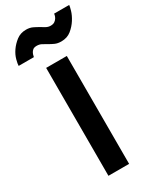

<svg xmlns="http://www.w3.org/2000/svg" viewBox="-293 -1025 899 1094"><g transform="rotate(-30 156.5 -478.0)"><path d="M75 0V-710H211V0ZM226 -797Q202 -797 184.5 -805Q167 -813 152.5 -821.5Q138 -830 123.5 -838Q109 -846 91 -846Q74 -846 65.5 -839Q57 -832 52.5 -822.5Q48 -813 47 -806L45 -798H-55Q-55 -811 -48 -837.5Q-41 -864 -23.5 -889.5Q-6 -915 20.5 -935.5Q47 -956 84 -956Q108 -956 126 -947.5Q144 -939 159 -930Q174 -921 188 -913Q202 -905 218 -905Q235 -905 245 -912Q255 -919 260.5 -928.5Q266 -938 267.5 -946Q269 -954 269 -955H368Q368 -947 360.5 -921Q353 -895 335.5 -867.5Q318 -840 291.5 -818.5Q265 -797 226 -797Z"/></g></svg>

Font: Rising Sun
Style: Bold
Weight: 700
Designer: Matt McInerney, Pablo Impallari, Rodrigo Fuenzalida (Raleway font), Stephen Hutchings (Greek), Cristiano Sobral (main ch
Foundry: The Rising Sun Project Authors
Version: Version 4.327; ttfautohint (v1.8.4.7-5d5b-dirty)